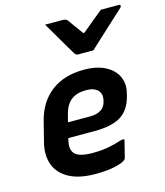

<svg xmlns="http://www.w3.org/2000/svg" viewBox="-124 -934 896 1040"><g transform="rotate(-15 324.5 -414.0)"><path d="M444 -638H358Q351 -638 346 -642Q341 -646 333 -660Q328 -669 315.5 -689.5Q303 -710 287.5 -737Q272 -764 256 -791Q240 -818 227 -840H326Q344 -840 353 -829Q360 -819 375 -798Q390 -777 415 -743H422Q461 -776 489 -798.5Q517 -821 540 -840H640Q651 -840 649 -831Q648 -827 644 -822.5Q640 -818 623 -803Q608 -790 583.5 -767Q559 -744 531.5 -719Q504 -694 480.5 -672Q457 -650 444 -638ZM366 -550Q439 -550 487 -524.5Q535 -499 553.5 -456.5Q572 -414 558 -364L554 -347Q534 -275 483 -244.5Q432 -214 339 -214H190L188 -207Q175 -156 195 -131Q218 -102 297 -102Q347 -102 386 -109.5Q425 -117 464 -130H482Q476 -106 470 -81Q464 -56 457 -30Q456 -26 452 -22Q439 -9 394.5 1.5Q350 12 283 12Q193 12 136.5 -18Q80 -48 59.5 -101.5Q39 -155 56 -224L85 -339Q111 -440 183 -495Q255 -550 366 -550ZM348 -440Q298 -440 266 -416Q234 -392 220 -336L210 -297H337Q371 -297 395 -311.5Q419 -326 426 -359Q436 -397 414 -419Q404 -429 388 -434.5Q372 -440 348 -440Z"/></g></svg>

Font: Recursive Sn Lnr St
Style: Bold Italic
Weight: 700
Italic angle: -15°
Version: Version 1.079;hotconv 1.0.112;makeotfexe 2.5.65598; ttfautoh